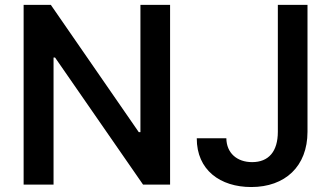

<svg xmlns="http://www.w3.org/2000/svg" viewBox="-20 -747 1340 777"><path d="M668.3 -727.3H548.3V-212.4H541.5L185.7 -727.3H75.6V0H196.7V-514.2H202.8L558.9 0H668.3ZM776.3 -187.5C775.9 -58.9 871.1 9.9 996.8 9.9C1133.5 9.9 1224.4 -73.5 1224.4 -213.8V-727.3H1104.4V-213.8C1104.4 -133.5 1066.8 -90.9 1000.4 -90.9C938.9 -90.9 896.7 -127.8 896 -187.5Z"/></svg>

Font: Magic Ui Pro Semi Bold
Style: Regular
Weight: 600
Designer: Stefan Endress, Andreas Faust
Version: Version 1.000;FEAKit 1.0